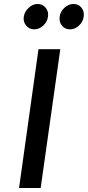

<svg xmlns="http://www.w3.org/2000/svg" viewBox="-20 -948 443 968"><path d="M76 0H185L284 -700H174ZM170 -928Q145 -928 125 -909Q104 -890 100 -864Q96 -838 112 -819Q127 -800 153 -800Q177 -800 198 -819Q218 -837 222 -864Q226 -890 210 -909Q195 -928 170 -928ZM351 -928Q326 -928 305 -909Q284 -890 281 -864Q277 -838 292 -819Q307 -800 333 -800Q358 -800 378 -819Q398 -837 402 -864Q406 -890 391 -909Q376 -928 351 -928Z"/></svg>

Font: Unageo
Style: SemiBold-Italic
Weight: 600
Designer: Richard Sepsi
Foundry: Richard Sepsi
Version: Version 2.000